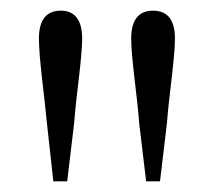

<svg xmlns="http://www.w3.org/2000/svg" viewBox="-20 -822 400 360"><path d="M94 -802C68 -802 53 -786 53 -750C53 -712 63 -645 68 -591L80 -482H106L119 -591C123 -645 134 -712 134 -750C134 -786 119 -802 94 -802ZM267 -802C241 -802 226 -786 226 -750C226 -712 237 -645 241 -591L254 -482H280L293 -591C297 -645 308 -712 308 -750C308 -786 293 -802 267 -802Z"/></svg>

Font: Noto Serif SC Light
Style: Regular
Weight: 300
Designer: Ryoko NISHIZUKA 西塚涼子 (kana & ideographs); Frank Grießhammer (Latin, Greek & Cyrillic); Wenlong ZHANG 张文龙 (bopomofo); San
Foundry: Adobe
Version: Version 2.001;hotconv 1.1.0;makeotfexe 2.6.0